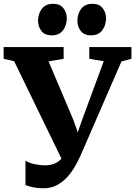

<svg xmlns="http://www.w3.org/2000/svg" viewBox="-40 -996 727 1032"><path d="M194 16Q162.5 16 138.5 10.8Q114.5 5.5 97 -1V-133Q111 -121.5 142.5 -114.5Q174 -107.5 204 -107.5Q228 -107.5 247.8 -114.5Q267.5 -121.5 283.2 -136Q299 -150.5 310 -173.5V-103L36 -667L-20.5 -680V-743H302V-680L221 -666L353.5 -353.5L404.5 -211.5L352 -210.5L402.5 -354.5L517.5 -667L440 -680V-743H666.5V-680L613 -666L392 -158Q381.5 -135 365 -105.2Q348.5 -75.5 324.5 -47.8Q300.5 -20 268 -2Q235.5 16 194 16ZM237 -806Q201 -806 182.8 -829.5Q164.5 -853 164.5 -884Q164.5 -921.5 184.8 -948.5Q205 -975.5 245.5 -975.5H246.5Q282.5 -975.5 300.8 -952Q319 -928.5 319 -898Q319 -860.5 298.8 -833.2Q278.5 -806 238 -806ZM448 -806Q412.5 -806 394.2 -829.5Q376 -853 376 -884Q376 -921.5 396.2 -948.5Q416.5 -975.5 457 -975.5H458Q494 -975.5 512 -952Q530 -928.5 530 -898Q530 -860.5 509.8 -833.2Q489.5 -806 449 -806Z"/></svg>

Font: Merriweather 28pt ExtraBold
Style: Regular
Weight: 800
Version: Version 2.100